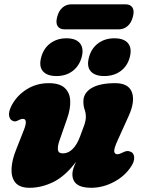

<svg xmlns="http://www.w3.org/2000/svg" viewBox="-20 -858 662 890"><path d="M583 -155.5Q599.5 -151 601.8 -130.8Q604 -110.5 588 -86.5Q559 -41.5 507.8 -14.5Q456.5 12.5 402.5 12.5Q315.5 12.5 315.5 -51Q315.5 -64 320.5 -78.2Q325.5 -92.5 332.5 -108Q282 -41 227 -14.2Q172 12.5 117.5 12.5Q71 12.5 51.2 -11.8Q31.5 -36 33.5 -76.5Q35.5 -117 55 -165L90.5 -255Q111 -307 86 -307Q77 -307 63 -299.5Q49 -291.5 37.5 -298.5Q25.5 -303 22.2 -321.5Q19 -340 34 -369.5Q58.5 -415.5 103.8 -444Q149 -472.5 206 -472.5Q256.5 -472.5 280.2 -450.2Q304 -428 305.5 -390.5Q307 -353 291 -308L255.5 -206Q246.5 -180.5 248.5 -163.8Q250.5 -147 272 -147Q296.5 -147 317 -167.5Q337.5 -188 351.5 -226.5Q365.5 -262.5 371.8 -281.5Q378 -300.5 378 -316.5Q378 -334 372.2 -350.2Q366.5 -366.5 366.5 -388Q366.5 -427 404.5 -449.8Q442.5 -472.5 514 -472.5Q576 -472.5 591.5 -430.2Q607 -388 576.5 -320.5L524 -204.5Q508 -169 509.5 -156Q511 -143 525 -143Q533 -143 552 -152.5Q569.5 -161.5 583 -155.5ZM241.5 -505.5Q198 -505.5 178.8 -528Q159.5 -550.5 171 -592.5Q182 -634 213.2 -657.2Q244.5 -680.5 288 -680.5Q332 -680.5 350.8 -657.2Q369.5 -634 358.5 -592.5Q347 -551.5 316.2 -528.5Q285.5 -505.5 241.5 -505.5ZM463 -505.5Q419.5 -505.5 400.2 -528Q381 -550.5 392.5 -592.5Q403.5 -634 435 -657.2Q466.5 -680.5 510 -680.5Q555 -680.5 573.8 -657.2Q592.5 -634 581.5 -592.5Q570.5 -551.5 539.2 -528.5Q508 -505.5 463 -505.5ZM245 -779.5Q252.5 -808.5 270 -823.2Q287.5 -838 310.5 -838H561.5Q584.5 -838 594 -823Q603.5 -808 596 -780Q588.5 -751.5 571 -736.8Q553.5 -722 530.5 -722H279.5Q256.5 -722 247 -737Q237.5 -752 245 -779.5Z"/></svg>

Font: Fraunces 72pt SuperSoft Black
Style: Italic
Weight: 900
Italic angle: -16°
Version: Version 1.000;[b76b70a41]